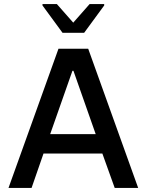

<svg xmlns="http://www.w3.org/2000/svg" viewBox="-20 -929 725 949"><path d="M190 -902 289 -767H396L495 -902V-909H423L342 -817L261 -909H190ZM269 -688 22 0H136L195 -170H486L547 0H663L416 -688ZM453 -266H228L338 -579H343Z"/></svg>

Font: Saira UNSAM Medium
Style: Regular
Weight: 500
Designer: Hector Gatti with collaboration of the Omnibus-Type team
Foundry: Omnibus-Type
Version: Version 0.072;PS 000.072;hotconv 1.0.88;makeotf.lib2.5.64775